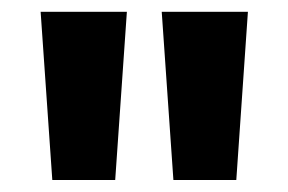

<svg xmlns="http://www.w3.org/2000/svg" viewBox="-20 -713 479 319"><path d="M171.4 -413.9H66.9L47.5 -693.4H190.8ZM372.6 -413.9H268.1L248.7 -693.4H391.9Z"/></svg>

Font: Fira Sans Variable
Style: Regular
Weight: 400
Designer: Carrois Corporate & Edenspiekermann AG
Foundry: Carrois Corporate GbR & Edenspiekermann AG
Version: Version 4.202